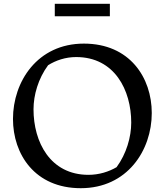

<svg xmlns="http://www.w3.org/2000/svg" viewBox="-20 -988 873 1018"><path d="M48.8 -357.4C48.8 -169.9 165 9.8 408.2 9.8C654.8 9.8 784.7 -190.9 784.7 -388.7C784.7 -576.2 668 -756.8 424.8 -756.8C178.2 -756.8 48.8 -555.2 48.8 -357.4ZM157.7 -408.2C157.7 -484.4 182.6 -570.8 234.9 -642.1C275.9 -668 327.6 -685.5 383.8 -685.5C587.4 -685.5 675.8 -510.3 675.8 -337.9C675.8 -261.7 650.4 -172.9 598.1 -101.6C557.1 -77.6 505.4 -61 449.2 -61C245.6 -61 157.7 -235.8 157.7 -408.2ZM270.5 -901.9H562.5V-967.8H270.5Z"/></svg>

Font: Donegal One
Style: Regular
Weight: 400
Designer: Gary Lonergan
Foundry: Sorkin Type Co.
Version: Version 1.004